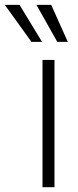

<svg xmlns="http://www.w3.org/2000/svg" viewBox="-100 -780 324 800"><path d="M77.1 -530.3H127V0H77.1ZM-80.1 -759.8H-18.6L75.2 -605.5H31.2ZM51.8 -759.8H113.3L182.6 -605.5H138.7Z"/></svg>

Font: Pretendard ExtraLight
Style: Regular
Weight: 200
Designer: Base glyphs from Inter by Rasmus Andersson; Hangeul glyphs from Noto Sans CJK(Source Han Sans) by Jang Soo-young and Kan
Foundry: Kil Hyung-jin
Version: Version 1.309